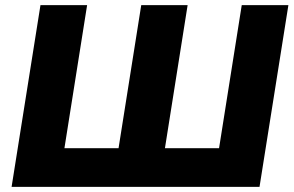

<svg xmlns="http://www.w3.org/2000/svg" viewBox="-20 -725 1139 745"><path d="M25 0 137 -705H318L230 -150H440L528 -705H708L620 -150H830L918 -705H1099L987 0Z"/></svg>

Font: Nunito Sans Black
Style: Italic
Weight: 900
Italic angle: -9°
Designer: Vernon Adams
Foundry: Vernon Adams
Version: Version 3.006; ttfautohint (v1.8.3)